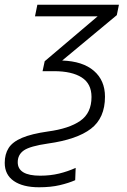

<svg xmlns="http://www.w3.org/2000/svg" viewBox="-60 -552 537 812"><path d="M105 240Q37 240 -1.5 213.5Q-40 187 -40 137Q-40 100 -23.5 74Q-7 48 33 31Q73 14 143 4Q232 -8 279.5 -41Q327 -74 327 -142Q327 -198 285.5 -224.5Q244 -251 168 -251H120L129 -293L353 -483H88L98 -532H443L434 -488L203 -296Q290 -293 337 -252.5Q384 -212 384 -143Q384 -53 324.5 -7.5Q265 38 143 55Q67 66 41 84Q15 102 15 134Q15 191 110 191Q153 191 190 182Q227 173 260 158L258 210Q231 222 193 231Q155 240 105 240Z"/></svg>

Font: Noto Sans Light
Style: Italic
Weight: 300
Italic angle: -12°
Designer: Monotype Design Team
Foundry: Monotype Imaging Inc.
Version: Version 2.013; ttfautohint (v1.8.4.7-5d5b)